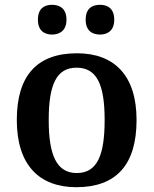

<svg xmlns="http://www.w3.org/2000/svg" viewBox="-20 -770 640 800"><path d="M397 -626C428 -626 456 -642 456 -688C456 -735 428 -750 397 -750C364 -750 337 -735 337 -688C337 -642 364 -626 397 -626ZM197 -626C228 -626 257 -642 257 -688C257 -735 228 -750 197 -750C165 -750 138 -735 138 -688C138 -642 165 -626 197 -626ZM298 10C463 10 549 -82 549 -270C549 -457 455 -548 301 -548C136 -548 50 -457 50 -270C50 -82 144 10 298 10ZM300 -49C215 -49 183 -125 183 -270C183 -415 214 -488 299 -488C385 -488 416 -415 416 -270C416 -125 386 -49 300 -49Z"/></svg>

Font: Noto Serif Sinhala SemiBold
Style: Regular
Weight: 600
Designer: Jelle Bosma - Monotype Design Team
Foundry: Monotype Imaging Inc.
Version: Version 2.007